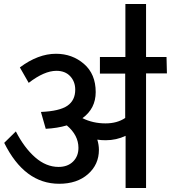

<svg xmlns="http://www.w3.org/2000/svg" viewBox="-20 -938 852 957"><path d="M810 -654 812 -572H708V-1H606V-261Q560 -239 507 -239Q484 -239 465 -242Q473 -216 473 -191Q473 -118 418.5 -70Q364 -22 275 -22Q102 -22 1 -226L59 -283Q101 -201 155.5 -153.5Q210 -106 272 -106Q317 -106 344 -132.5Q371 -159 371 -201Q371 -264 313 -313Q266 -299 208 -296L184 -380Q277 -384 316 -411Q355 -438 355 -491Q355 -531 330 -558Q305 -585 261 -585Q201 -585 123 -525L79 -602Q170 -670 259 -670Q340 -670 398.5 -619.5Q457 -569 457 -479Q457 -397 391 -349Q443 -323 506 -323Q564 -323 604 -350V-571H478V-654H605V-918H708V-654Z"/></svg>

Font: Martel Sans DemiBold
Style: Regular
Weight: 600
Designer: Dan Reynolds and Mathieu Réguer
Foundry: Dan Reynolds and Mathieu Réguer
Version: Version 1.001;PS 001.001;hotconv 1.0.70;makeotf.lib2.5.58329